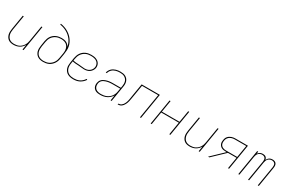

<svg xmlns="http://www.w3.org/2000/svg" viewBox="149 -2063 5103 3398"><g transform="rotate(30 2700.0 -363.5)"><path d="M241 8Q212 8 184.5 1.5Q157 -5 135.5 -20.5Q114 -36 99.5 -59.5Q85 -83 79 -110Q73 -137 74 -165.5Q75 -194 80 -223L129 -520H150L100 -220Q96 -194 95 -168Q94 -142 100 -117.5Q106 -93 118.5 -72Q131 -51 151 -36.5Q171 -22 196 -16.5Q221 -11 247 -11Q272 -11 297 -15.5Q322 -20 345.5 -32Q369 -44 389 -62.5Q409 -81 423 -103.5Q437 -126 445 -150Q453 -174 457 -199L510 -520H531L445 0H424L441 -105Q426 -78 404 -55.5Q382 -33 355 -18.5Q328 -4 299 2Q270 8 241 8Z M847 8Q817 8 788.5 2Q760 -4 736.5 -19Q713 -34 697 -56.5Q681 -79 673.5 -106.5Q666 -134 666.5 -163.5Q667 -193 672 -223L688 -323Q693 -350 702 -377Q711 -404 727.5 -428Q744 -452 767 -471Q790 -490 816.5 -501.5Q843 -513 870.5 -518Q898 -523 925 -523Q951 -523 975.5 -519Q1000 -515 1021.5 -504.5Q1043 -494 1060 -477Q1077 -460 1087 -439Q1081 -476 1066.5 -510Q1052 -544 1030.5 -573Q1009 -602 981.5 -626Q954 -650 922.5 -668Q891 -686 855.5 -698.5Q820 -711 782 -716L785 -735Q824 -729 860.5 -717Q897 -705 930 -686.5Q963 -668 991.5 -644Q1020 -620 1042.5 -590.5Q1065 -561 1081.5 -527Q1098 -493 1105.5 -455Q1113 -417 1110.5 -377Q1108 -337 1102 -297L1085 -197Q1081 -169 1071.5 -142Q1062 -115 1045.5 -90.5Q1029 -66 1006.5 -46Q984 -26 957.5 -14Q931 -2 902.5 3Q874 8 847 8ZM847 -11Q872 -11 898 -15.5Q924 -20 948 -31.5Q972 -43 993 -61.5Q1014 -80 1029 -102.5Q1044 -125 1052.5 -150Q1061 -175 1065 -200L1082 -300L1083 -312L1085 -322Q1089 -359 1081.5 -394Q1074 -429 1052.5 -455Q1031 -481 996.5 -492.5Q962 -504 925 -504Q901 -504 875.5 -499.5Q850 -495 826 -484Q802 -473 781 -455.5Q760 -438 745 -416Q730 -394 721.5 -369.5Q713 -345 709 -320L692 -220Q688 -193 687.5 -166.5Q687 -140 693 -115.5Q699 -91 713 -70Q727 -49 748 -35.5Q769 -22 794.5 -16.5Q820 -11 847 -11Z M1464 8Q1433 8 1403 2.5Q1373 -3 1347.5 -17Q1322 -31 1304 -53.5Q1286 -76 1276.5 -103.5Q1267 -131 1267 -161.5Q1267 -192 1272 -223L1288 -323Q1293 -351 1302.5 -378.5Q1312 -406 1328.5 -431Q1345 -456 1368.5 -475.5Q1392 -495 1419 -507Q1446 -519 1474.5 -523.5Q1503 -528 1530 -528Q1555 -528 1579.5 -525Q1604 -522 1626 -513.5Q1648 -505 1666.5 -491Q1685 -477 1697 -457.5Q1709 -438 1713.5 -414.5Q1718 -391 1714 -366Q1709 -339 1692.5 -313.5Q1676 -288 1651.5 -271Q1627 -254 1598.5 -247Q1570 -240 1543 -240Q1512 -240 1481.5 -244.5Q1451 -249 1420 -250Q1389 -251 1358.5 -253.5Q1328 -256 1299 -264L1292 -220Q1287 -192 1287.5 -164.5Q1288 -137 1296 -112Q1304 -87 1320.5 -66.5Q1337 -46 1359.5 -33.5Q1382 -21 1409 -16Q1436 -11 1464 -11Q1492 -11 1521 -16Q1550 -21 1577.5 -34.5Q1605 -48 1628 -69.5Q1651 -91 1667 -117L1685 -108Q1667 -80 1642 -57Q1617 -34 1587.5 -19Q1558 -4 1526.5 2Q1495 8 1464 8ZM1543 -258Q1568 -258 1592.5 -264Q1617 -270 1638.5 -285Q1660 -300 1674.5 -322.5Q1689 -345 1693 -369Q1697 -390 1692.5 -411Q1688 -432 1677.5 -449Q1667 -466 1650.5 -478Q1634 -490 1614.5 -497Q1595 -504 1573.5 -506.5Q1552 -509 1531 -509Q1505 -509 1479 -505Q1453 -501 1428 -489.5Q1403 -478 1382 -460Q1361 -442 1345.5 -419Q1330 -396 1321.5 -371Q1313 -346 1309 -320L1302 -283Q1331 -275 1361.5 -272.5Q1392 -270 1422.5 -269Q1453 -268 1483 -263Q1513 -258 1543 -258Z M2012 8Q1990 8 1968 5Q1946 2 1927 -6Q1908 -14 1892.5 -28.5Q1877 -43 1868 -61.5Q1859 -80 1857 -102Q1855 -124 1859 -147Q1862 -165 1870 -183.5Q1878 -202 1892 -217Q1906 -232 1923.5 -242.5Q1941 -253 1959.5 -260Q1978 -267 1997 -272Q2016 -277 2035 -279.5Q2054 -282 2073 -283Q2092 -284 2111 -284H2271L2278 -326Q2282 -350 2281.5 -374.5Q2281 -399 2274 -421Q2267 -443 2252 -460.5Q2237 -478 2217 -489.5Q2197 -501 2173.5 -505Q2150 -509 2125 -509Q2105 -509 2084 -507Q2063 -505 2042.5 -499Q2022 -493 2002.5 -483Q1983 -473 1967 -457.5Q1951 -442 1940 -423Q1929 -404 1925 -384H1904Q1909 -406 1920.5 -428Q1932 -450 1949.5 -467.5Q1967 -485 1988.5 -497Q2010 -509 2033 -516Q2056 -523 2079 -525.5Q2102 -528 2125 -528Q2153 -528 2179.5 -523.5Q2206 -519 2229 -506.5Q2252 -494 2268.5 -474Q2285 -454 2293.5 -429.5Q2302 -405 2302.5 -377.5Q2303 -350 2298 -323L2245 0H2224L2242 -113Q2226 -83 2199.5 -58.5Q2173 -34 2142 -19Q2111 -4 2078 2Q2045 8 2012 8ZM2018 -11Q2045 -11 2072.5 -15.5Q2100 -20 2126 -30.5Q2152 -41 2175.5 -59Q2199 -77 2216 -100Q2233 -123 2243 -149.5Q2253 -176 2257 -203L2268 -265H2111Q2094 -265 2077 -264Q2060 -263 2042.5 -261Q2025 -259 2008 -255Q1991 -251 1974 -245Q1957 -239 1940.5 -230.5Q1924 -222 1911 -209Q1898 -196 1890 -179.5Q1882 -163 1880 -146Q1875 -116 1882.5 -88Q1890 -60 1911 -42Q1932 -24 1960.5 -17.5Q1989 -11 2018 -11Z M2368 0 2372 -19Q2387 -19 2402.5 -23.5Q2418 -28 2431.5 -38Q2445 -48 2455.5 -61.5Q2466 -75 2473.5 -89.5Q2481 -104 2486.5 -119Q2492 -134 2496 -149Q2500 -164 2502.5 -179.5Q2505 -195 2508 -211Q2511 -228 2513.5 -245.5Q2516 -263 2519 -281L2559 -520H2931L2845 0H2824L2907 -501H2577L2540 -278Q2538 -266 2536 -255Q2534 -244 2532 -232Q2532 -232 2532 -232Q2532 -232 2532 -232V-231Q2529 -213 2525.5 -194Q2522 -175 2518 -156.5Q2514 -138 2507.5 -119.5Q2501 -101 2492 -83.5Q2483 -66 2470.5 -50Q2458 -34 2441.5 -22Q2425 -10 2406 -5Q2387 0 2368 0Z M3043 0 3129 -520H3150L3110 -281H3470L3510 -520H3531L3445 0H3424L3467 -262H3107L3064 0Z M3841 8Q3812 8 3784.5 1.5Q3757 -5 3735.5 -20.5Q3714 -36 3699.5 -59.5Q3685 -83 3679 -110Q3673 -137 3674 -165.5Q3675 -194 3680 -223L3729 -520H3750L3700 -220Q3696 -194 3695 -168Q3694 -142 3700 -117.5Q3706 -93 3718.5 -72Q3731 -51 3751 -36.5Q3771 -22 3796 -16.5Q3821 -11 3847 -11Q3872 -11 3897 -15.5Q3922 -20 3945.5 -32Q3969 -44 3989 -62.5Q4009 -81 4023 -103.5Q4037 -126 4045 -150Q4053 -174 4057 -199L4110 -520H4131L4045 0H4024L4041 -105Q4026 -78 4004 -55.5Q3982 -33 3955 -18.5Q3928 -4 3899 2Q3870 8 3841 8Z M4216 0 4461 -234H4438Q4416 -234 4395.5 -237.5Q4375 -241 4357 -250Q4339 -259 4325.5 -273.5Q4312 -288 4304.5 -306.5Q4297 -325 4296 -346Q4295 -367 4299 -388Q4302 -408 4309.5 -427Q4317 -446 4330.5 -462Q4344 -478 4362 -489.5Q4380 -501 4399.5 -508Q4419 -515 4438.5 -517.5Q4458 -520 4478 -520H4731L4645 0H4624L4663 -234H4487L4242 0ZM4438 -253H4666L4707 -501H4478Q4460 -501 4443 -499Q4426 -497 4408.5 -491Q4391 -485 4375.5 -475Q4360 -465 4348 -450.5Q4336 -436 4329 -419Q4322 -402 4319 -385Q4316 -367 4317 -349Q4318 -331 4324 -315Q4330 -299 4342 -286.5Q4354 -274 4369 -266.5Q4384 -259 4401.5 -256Q4419 -253 4438 -253Z M4834 0 4920 -520H4941L4934 -474Q4942 -487 4953.5 -497.5Q4965 -508 4978.5 -515Q4992 -522 5006.5 -525Q5021 -528 5035 -528Q5052 -528 5067.5 -524Q5083 -520 5095 -510.5Q5107 -501 5114 -487Q5121 -473 5123 -457Q5131 -473 5142.5 -487Q5154 -501 5169 -510.5Q5184 -520 5200.5 -524Q5217 -528 5234 -528Q5257 -528 5277.5 -519.5Q5298 -511 5309.5 -493Q5321 -475 5322.5 -452Q5324 -429 5320 -406L5253 0H5232L5300 -410Q5303 -429 5301.5 -447.5Q5300 -466 5290.5 -480.5Q5281 -495 5264 -502Q5247 -509 5228 -509Q5208 -509 5188 -501Q5168 -493 5153.5 -477.5Q5139 -462 5131.5 -442Q5124 -422 5121 -403L5054 0H5033L5101 -410Q5104 -429 5102.5 -447.5Q5101 -466 5091.5 -480.5Q5082 -495 5065 -502Q5048 -509 5029 -509Q5009 -509 4989 -501Q4969 -493 4954.5 -477.5Q4940 -462 4932.5 -442Q4925 -422 4922 -403L4855 0Z"/></g></svg>

Font: Iosevka SS04 Thin Extended
Style: Italic
Weight: 100
Width: 7
Italic angle: -9°
Monospace: yes
Designer: Belleve Invis
Foundry: Belleve Invis
Version: Version 19.0.0; ttfautohint (v1.8.4)